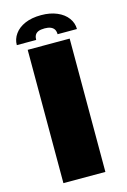

<svg xmlns="http://www.w3.org/2000/svg" viewBox="-125 -881 621 939"><g transform="rotate(-15 186.0 -411.0)"><path d="M75 0H287.5V-675H75ZM182 -822Q134 -822 100 -807.2Q66 -792.5 47.8 -767Q29.5 -741.5 29.5 -711H127.5Q127.5 -725.5 132.8 -735.2Q138 -745 149.8 -750Q161.5 -755 182 -755Q199.5 -755 211.5 -750.2Q223.5 -745.5 229.8 -735.8Q236 -726 236 -711H334Q334 -741.5 315.2 -767Q296.5 -792.5 262 -807.2Q227.5 -822 182 -822Z"/></g></svg>

Font: Anybody SemiExpanded ExtraBold
Style: Regular
Weight: 800
Width: 6
Version: Version 1.113;gftools[0.9.25]